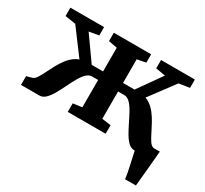

<svg xmlns="http://www.w3.org/2000/svg" viewBox="-148 -771 1242 1165"><g transform="rotate(30 473.0 -188.0)"><path d="M844.8 180Q843.1 163.4 838.2 138.1Q833.4 112.9 827.4 85.8Q821.5 58.7 816.2 35.6Q811 12.6 808.5 0L769.2 -70.4H943.6Q942.2 -55.1 940 -29.6Q937.8 -4.2 935.1 26.1Q932.4 56.3 929.5 86.1Q926.5 116 924.3 140.9Q922.1 165.8 920.6 180ZM11.6 0V-61L50.5 -72.1Q64.3 -76 76.6 -94.7Q88.9 -113.5 102.2 -140.6Q115.5 -167.7 131.3 -197.4Q147.2 -227.1 167.5 -253.7Q187.9 -280.3 214.3 -297.7Q240.6 -315.1 275.1 -316.8L282.5 -256.2L111.2 -485.6L36.8 -497.3V-555.7H272.9V-497.3L205.1 -485.6L322.4 -319.8H402V-485.6L341.1 -497.3V-555.7H602.7V-497.3L541.8 -485.6V-319.8H622.5L739.7 -485.6L671.9 -497.3V-555.7H909V-497.3L834.6 -485.6L663.4 -256.2L670.7 -316.8Q705.2 -315.1 731.6 -297.7Q757.9 -280.3 778.3 -253.7Q798.6 -227.1 814.5 -197.4Q830.5 -167.7 843.9 -140.6Q857.2 -113.5 869.7 -94.7Q882.2 -76 895.6 -72.1L934.5 -61V0H804.7Q781.5 0 762.2 -18.7Q742.9 -37.4 725.9 -67.1Q709 -96.8 693 -129.9Q676.9 -163.1 660.5 -192.8Q644 -222.5 625.5 -241.2Q606.9 -259.9 584.7 -259.9H541.8V-68.6L604.5 -59.9V0H339.3V-59.9L402 -68.6V-259.9H360.1Q337.9 -259.9 319.4 -241.2Q300.8 -222.5 284.4 -192.8Q267.9 -163.1 251.9 -129.9Q235.8 -96.8 218.9 -67.1Q201.9 -37.4 182.8 -18.7Q163.7 0 140.1 0Z"/></g></svg>

Font: Merriweather Light
Style: Regular
Weight: 300
Designer: Eben Sorkin
Foundry: Eben Sorkin
Version: Version 2.100